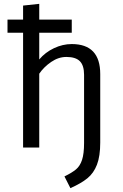

<svg xmlns="http://www.w3.org/2000/svg" viewBox="-20 -767 640 998"><path d="M184 -665H353V-597H184V-458Q215 -495 260.5 -516.5Q306 -538 353 -538Q501 -538 501 -382V-26Q501 45 484 89Q467 133 434.5 159.5Q402 186 346 211L315 150Q354 131 375 113.5Q396 96 406.5 64Q417 32 417 -24V-378Q417 -427 395 -449Q373 -471 325 -471Q284 -471 246 -445Q208 -419 184 -384V0H100V-597H19V-665H100V-738L184 -747Z"/></svg>

Font: FiraDG Mono
Style: Regular
Weight: 400
Designer: Carrois Corporate & Edenspiekermann AG
Foundry: Carrois Corporate GbR & Edenspiekermann AG
Version: Version 3.206